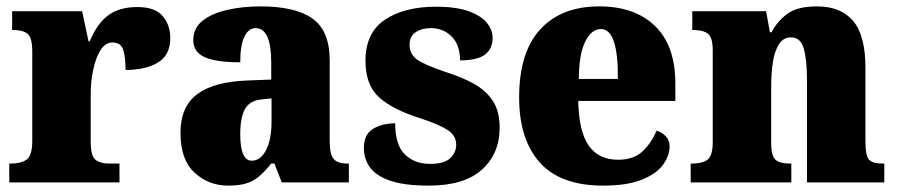

<svg xmlns="http://www.w3.org/2000/svg" viewBox="-20 -571 2811 601"><path d="M9 0V-59H14Q46 -59 63.5 -71.5Q81 -84 81 -131V-409Q81 -453 66.5 -465Q52 -477 22 -477H18V-536H237L257 -442H261Q285 -499 320 -524Q355 -549 410 -549Q465 -549 489 -521Q513 -493 513 -452Q513 -398 474 -375Q435 -352 373 -352Q373 -393 365.5 -415.5Q358 -438 332 -438Q310 -438 295 -414.5Q280 -391 272 -354Q264 -317 264 -278V-126Q264 -82 279.5 -70.5Q295 -59 321 -59H354V0Z M694 10Q633 10 589 -30.5Q545 -71 545 -155Q545 -237 597 -276Q649 -315 753 -319L829 -322V-375Q829 -483 780 -483Q758 -483 745 -456Q732 -429 732 -376Q657 -376 621 -392Q585 -408 585 -445Q585 -483 614 -506Q643 -529 691 -540Q739 -551 796 -551Q904 -551 958 -513Q1012 -475 1012 -382V-129Q1012 -89 1024 -74Q1036 -59 1068 -59H1072V0H862L839 -59H829Q808 -33 790 -18Q772 -3 749.5 3.5Q727 10 694 10ZM768 -68Q796 -68 813 -101.5Q830 -135 830 -191V-263L801 -260Q762 -257 747 -230Q732 -203 732 -151Q732 -68 768 -68Z M1323 10Q1244 10 1199.5 -6Q1155 -22 1137 -48.5Q1119 -75 1119 -108Q1119 -150 1147.5 -167.5Q1176 -185 1217 -185Q1217 -117 1247.5 -87.5Q1278 -58 1326 -58Q1371 -58 1389.5 -76Q1408 -94 1408 -118Q1408 -147 1380.5 -164.5Q1353 -182 1295 -201Q1209 -228 1166.5 -266.5Q1124 -305 1124 -381Q1124 -468 1184.5 -509Q1245 -550 1345 -550Q1409 -550 1448 -535.5Q1487 -521 1504.5 -499Q1522 -477 1522 -453Q1522 -418 1498 -400Q1474 -382 1420 -382Q1420 -431 1393.5 -457Q1367 -483 1329 -483Q1300 -483 1281 -470Q1262 -457 1262 -431Q1262 -402 1285 -385Q1308 -368 1374 -346Q1425 -330 1463 -309Q1501 -288 1522.5 -255.5Q1544 -223 1544 -171Q1544 -90 1488.5 -40Q1433 10 1323 10Z M1868 10Q1734 10 1669.5 -62.5Q1605 -135 1605 -266Q1605 -407 1671 -479Q1737 -551 1856 -551Q1967 -551 2030.5 -489.5Q2094 -428 2094 -309V-255H1790Q1792 -159 1823 -115Q1854 -71 1915 -71Q1963 -71 1991 -97Q2019 -123 2035 -162Q2052 -157 2064 -144.5Q2076 -132 2076 -113Q2076 -84 2055.5 -55.5Q2035 -27 1989 -8.5Q1943 10 1868 10ZM1914 -324Q1915 -399 1902 -439.5Q1889 -480 1861 -480Q1831 -480 1811.5 -440Q1792 -400 1792 -324Z M2142 0V-59H2146Q2178 -59 2194.5 -71Q2211 -83 2211 -127V-413Q2211 -454 2196 -465.5Q2181 -477 2151 -477H2147V-536H2378L2390 -470H2395Q2412 -503 2443.5 -527Q2475 -551 2537 -551Q2612 -551 2650.5 -505.5Q2689 -460 2689 -359V-129Q2689 -83 2700.5 -71Q2712 -59 2744 -59H2748V0H2506V-320Q2506 -384 2496 -419Q2486 -454 2456 -454Q2432 -454 2418.5 -433Q2405 -412 2399.5 -377.5Q2394 -343 2394 -303V-124Q2394 -82 2408 -70.5Q2422 -59 2453 -59H2457V0Z"/></svg>

Font: Noto Serif Armenian SemiCondensed Black
Style: Regular
Weight: 900
Width: 4
Designer: Monotype Design Team
Foundry: Monotype Imaging Inc.
Version: Version 2.008; ttfautohint (v1.8.4.7-5d5b)